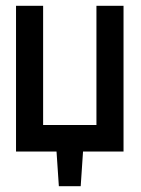

<svg xmlns="http://www.w3.org/2000/svg" viewBox="-20 -520 484 659"><path d="M404 -500H311V-91H128V-500H35V0H174L182 119H257L265 0H404Z"/></svg>

Font: Advent Pro SemiBold
Style: Regular
Weight: 600
Designer: VivaRado, Andreas Kalpakidis
Foundry: VivaRado, Andreas Kalpakidis
Version: Version 3.000